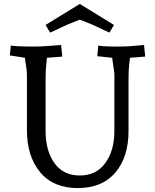

<svg xmlns="http://www.w3.org/2000/svg" viewBox="-20 -942 789 977"><path d="M562 -275V-563Q562 -575 557 -604.5Q552 -634 551 -648L475 -656L480 -710L504 -707Q534 -705 582 -705Q630 -705 667 -709L713 -713L719 -654L641 -648L637 -609Q634 -586 634 -533V-275Q634 -143 567 -64Q500 15 375.5 15Q251 15 184 -66Q117 -147 117 -280V-563Q117 -581 112.5 -607.5Q108 -634 107 -648L30 -660L35 -710L67 -707Q105 -705 150.5 -705Q196 -705 237 -709L291 -713L297 -654L219 -648L215 -609Q212 -586 212 -533V-275Q212 -175 257 -112Q302 -49 386 -49Q470 -49 516 -112.5Q562 -176 562 -275ZM386 -922 560 -815 537 -776 449 -817 386 -842 323 -817 235 -776 212 -815Z"/></svg>

Font: Andada
Style: Regular
Weight: 400
Designer: Carolina Giovagnoli
Foundry: Carolina Giovagnoli
Version: Version 1.002